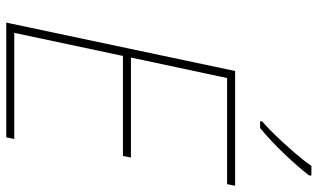

<svg xmlns="http://www.w3.org/2000/svg" viewBox="-216 -776 992 599"><g transform="rotate(90 279.5 -476.0)"><path d="M50 0 201 -714H559L554 -689H223L159 -389H471L466 -364H154L82 -25H413L408 0ZM358 -798Q381 -818 407.5 -846Q434 -874 458.5 -902.5Q483 -931 497 -952H527V-945Q501 -911 460 -868Q419 -825 379 -792H358Z"/></g></svg>

Font: Noto Sans Thin
Style: Italic
Weight: 100
Italic angle: -12°
Designer: Monotype Design Team
Foundry: Monotype Imaging Inc.
Version: Version 2.013; ttfautohint (v1.8.4.7-5d5b)